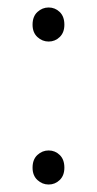

<svg xmlns="http://www.w3.org/2000/svg" viewBox="-20 -481 259 513"><path d="M110 -370Q93 -370 80 -382Q67 -394 67 -415Q67 -437 80 -449Q93 -461 110 -461Q127 -461 139.5 -449Q152 -437 152 -415Q152 -394 139.5 -382Q127 -370 110 -370ZM110 12Q93 12 80 0Q67 -12 67 -33Q67 -55 80 -67Q93 -79 110 -79Q127 -79 139.5 -67Q152 -55 152 -33Q152 -12 139.5 0Q127 12 110 12Z"/></svg>

Font: Giro Light
Style: Regular
Weight: 300
Designer: Paul D. Hunt
Foundry: Adobe Systems Incorporated
Version: Version 1.000;PS 1.0;hotconv 1.0.88;makeotf.lib2.5.647800